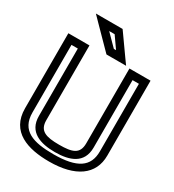

<svg xmlns="http://www.w3.org/2000/svg" viewBox="-209 -973 1022 1127"><g transform="rotate(30 301.5 -410.0)"><path d="M303 -80C213 -80 166 -95 166 -167V-649V-674H141H48H23V-649V-166C23 -6 157 35 301 35C478 35 580 -36 580 -166V-649V-674H555H462H437V-649V-167C437 -94 392 -80 303 -80ZM303 -30C400 -30 487 -58 487 -167V-624H530V-166C530 -62 462 -15 301 -15C165 -15 73 -43 73 -166V-624H116V-167C116 -58 205 -30 303 -30ZM384 -717 294 -844 286 -855H274H165H105L147 -812L272 -685L279 -678H290H364H412L384 -717ZM315 -728H300L224 -805H261L315 -728Z"/></g></svg>

Font: Gamestation DisplayOutline
Style: Regular
Weight: 400
Designer: Jonas Hecksher
Foundry: Jonas Hecksher, Playtypeª, e-types AS
Version: Version 1.003